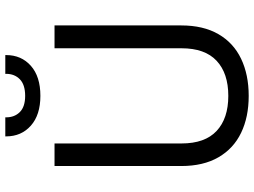

<svg xmlns="http://www.w3.org/2000/svg" viewBox="-134 -786 935 706"><g transform="rotate(-90 333.0 -433.5)"><path d="M333 14Q255 14 197 -14Q139 -42 107 -97.5Q75 -153 75 -234V-700H158V-233Q158 -147 204 -104Q250 -61 333 -61Q416 -61 462 -104Q508 -147 508 -233V-700H592V-234Q592 -153 560 -97.5Q528 -42 469.5 -14Q411 14 333 14ZM333 -752Q263 -752 223.5 -787Q184 -822 184 -878V-881H254V-878Q254 -847 273.5 -827.5Q293 -808 333 -808Q374 -808 394 -827.5Q414 -847 414 -878V-881H483V-878Q483 -822 443.5 -787Q404 -752 333 -752Z"/></g></svg>

Font: Space Grotesk
Style: Regular
Weight: 400
Designer: Florian Karsten
Foundry: Florian Karsten
Version: Version 2.000